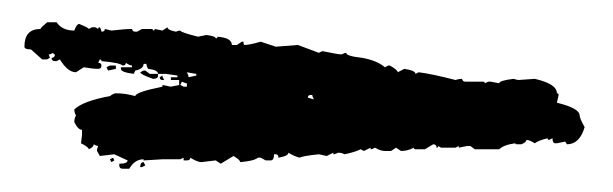

<svg xmlns="http://www.w3.org/2000/svg" viewBox="-20 -66 540 169"><path d="M21.5 -46.4H29.8Q34.7 -39.1 45.4 -39.1Q47.4 -44.9 49.8 -44.9Q58.1 -41.5 58.1 -40.5L61 -42H64L66.4 -40.5Q66.4 -42 67.9 -42Q69.3 -39.6 69.3 -38.1Q72.3 -38.1 72.3 -40.5L78.1 -39.1Q89.8 -40.5 96.2 -40.5Q96.7 -38.1 99.1 -38.1H100.6L105 -40.5H113.3Q114.7 -40.5 114.7 -39.1Q116.2 -39.1 116.2 -40.5L123 -39.1L127.4 -42Q127.4 -39.6 134.8 -38.1Q137.2 -39.1 138.7 -39.1Q138.7 -37.6 154.3 -33.7L161.6 -35.2Q169.9 -34.2 169.9 -32.2Q171.4 -32.2 171.4 -33.7Q184.1 -32.7 184.1 -26.4H188.5L192.9 -29.3H194.3Q194.3 -26.4 195.3 -26.4Q199.2 -26.4 209.5 -29.3L222.7 -24.9L242.2 -26.4L260.7 -19.5L263.7 -21Q277.8 -18.1 280.8 -18.1Q283.2 -19.5 284.7 -19.5Q284.7 -16.6 298.8 -15.1Q312 -12.7 318.8 -6.8L321.8 -8.3H323.2Q330.1 -4.4 330.1 -2.4L335.9 -5.4Q345.7 -3.9 345.7 -1L348.6 -2.4Q359.9 -1 380.9 4.4Q383.8 3.4 386.7 3.4Q387.2 5.9 389.6 5.9H405.3Q406.7 5.9 406.7 7.3L409.7 5.9H412.1L419.4 7.3Q419.4 4.9 432.1 3.4Q435.1 4.4 436.5 4.4Q438 4.4 450.7 3.4Q470.2 7.8 470.2 16.1Q471.7 16.1 471.7 17.6L470.2 24.4Q490.2 29.3 490.2 35.6Q490.2 38.1 494.6 45.9Q490.2 61 479 61L477.5 58.6L470.2 60.1H468.8Q466.3 60.1 466.3 55.7L463.4 57.1Q461.9 57.1 461.9 55.7Q454.1 57.6 450.7 60.1Q445.8 57.1 443.4 57.1Q443.4 59.1 439 61H435.1Q433.6 61 433.6 60.1Q423.3 61.5 419.4 65.4H397.9L394 62.5H391.1L383.8 64V62.5L380.9 64H368.2L365.7 62.5Q365.7 64 364.3 64Q364.3 61 361.3 61L354 65.4H345.7Q344.2 65.4 344.2 64Q338.9 66.9 333 66.9L328.6 64L324.2 66.9H318.8Q314.9 66.9 310.1 64Q307.6 65.4 306.2 65.4V64L300.3 66.9L297.4 65.4Q292.5 67.9 283.2 69.8Q280.8 68.4 277.8 68.4Q274.9 69.8 273.4 69.8V68.4L267.6 71.3L260.7 69.8Q246.1 71.3 243.7 72.8Q238.3 71.3 233.9 68.4Q233.9 71.3 225.1 72.8Q225.1 69.8 222.7 69.8H221.2Q221.2 75.2 218.3 75.2H213.9L209.5 72.8H207Q203.6 75.7 191.4 76.7Q191.4 74.7 185.5 71.3L174.3 78.1L169.9 75.2L157.2 76.7Q153.8 76.7 147.5 72.8Q147.5 75.2 144.5 75.2H141.6V72.8L138.7 74.2H123L106.4 75.2V74.2Q98.6 74.2 93.8 82.5H87.9Q85 82.5 85 79.6V78.1Q92.3 78.1 92.3 75.2L80.6 69.8L67.9 71.3L65.4 66.9V65.4L66.4 62.5Q64.9 62.5 62.5 61Q62.5 63.5 58.1 65.4Q58.1 63.5 51.3 60.1L52.2 52.7V48.3Q48.8 48.3 45.4 41.5Q45.4 38.1 46.9 35.6Q45.4 33.2 45.4 30.3Q53.2 22.9 76.7 18.6Q80.1 16.1 82 16.1Q90.3 16.1 99.1 18.6Q99.1 15.1 123 10.3V8.8L130.4 10.3L137.7 8.8V4.4H130.4V2H136.2V0.5L126 -1H119.1Q119.1 -4.4 110.4 -5.4Q108.9 -7.8 108.9 -9.8H106.4Q106.4 -5.4 99.1 -3.9L97.7 -1Q86.4 -2.4 86.4 -5.4V-6.8H96.2V-8.3Q94.2 -8.3 90.8 -10.7Q90.8 -8.3 87.9 -8.3Q85.9 -10.7 69.3 -12.2Q69.3 -13.7 67.9 -13.7L66.4 -10.7Q69.3 -10.7 69.3 -8.3Q69.3 -5.4 66.4 -5.4Q61.5 -5.4 53.7 -6.8L46.9 -2.4Q39.6 -2.4 32.7 -13.7L29.8 -12.2H28.3Q25.4 -12.2 25.4 -15.1Q28.3 -15.1 28.3 -18.1Q26.9 -18.1 26.9 -19.5Q24.4 -18.1 22.9 -18.1L23.9 -15.1L21.5 -13.7H17.1L7.3 -22.5Q1.5 -22.5 1.5 -24.9Q1.5 -40.5 15.6 -40.5Q15.6 -41.5 21.5 -46.4ZM76.7 -8.3H82V-5.4L75.2 -3.9L73.7 -6.8ZM106.4 -3.9H107.9L111.8 -1H119.1V0.5Q119.1 3.4 114.7 3.4Q103.5 -0.5 103.5 -2.4ZM144.5 -2.4Q146 0.5 146 2L152.8 0.5V-1Q151.9 -1 144.5 -2.4ZM123 0.5Q123 2 124.5 4.4H123Q120.6 4.4 120.6 2ZM140.1 5.9 138.7 8.8 141.6 10.3H144.5V7.3Q143.1 7.3 140.1 5.9ZM251 20 256.3 21.5Q254.9 19 254.9 17.6H253.4Q251 17.6 251 20ZM79.6 72.8 80.6 75.2 78.1 76.7 76.7 74.2ZM106.4 76.7 107.9 79.6 105 81.1H103.5V79.6Q104 76.7 106.4 76.7Z"/></svg>

Font: Otrack
Style: Regular
Weight: 400
Designer: Sodina
Foundry: Sodina
Version: Version 2.10 June 16, 2016